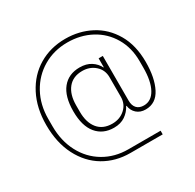

<svg xmlns="http://www.w3.org/2000/svg" viewBox="-183 -946 1293 1273"><g transform="rotate(-30 463.5 -309.0)"><path d="M464 127Q352 127 263.5 74.5Q175 22 124 -77.5Q73 -177 73 -312Q73 -442 124 -540.5Q175 -639 264.5 -692Q354 -745 467 -745Q573 -745 661 -699Q749 -653 801.5 -563Q854 -473 854 -345Q854 -224 815 -148Q776 -72 697 -72Q656 -72 629.5 -95.5Q603 -119 598 -157H595Q576 -120 541 -96Q506 -72 455 -72Q371 -72 322.5 -130.5Q274 -189 274 -301Q274 -415 322 -474Q370 -533 455 -533Q506 -533 541 -510.5Q576 -488 592 -454H595V-522H627V-179Q627 -142 646 -121.5Q665 -101 700 -101Q757 -101 789 -159Q821 -217 821 -321V-371Q821 -473 774.5 -552Q728 -631 647.5 -674Q567 -717 467 -717Q364 -717 281.5 -668.5Q199 -620 152 -534.5Q105 -449 105 -341V-285Q105 -173 151 -85.5Q197 2 279 50.5Q361 99 464 99H711V127ZM595 -227V-378Q595 -433 555.5 -468.5Q516 -504 458 -504Q387 -504 348.5 -456.5Q310 -409 310 -326V-277Q310 -195 348.5 -148Q387 -101 458 -101Q516 -101 555.5 -136.5Q595 -172 595 -227Z"/></g></svg>

Font: IBM Plex Sans JP ExtraLight
Style: Regular
Weight: 200
Designer: Mike Abbink; Paul van der Laan; Pieter van Rosmalen; Wujin Sim; Yejin Wi; Jinhee Kim; Boomi Park; Yona Kim; Kichan Ma
Foundry: Sandoll Inc.
Version: Version 1.001